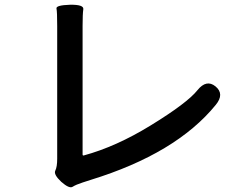

<svg xmlns="http://www.w3.org/2000/svg" viewBox="-20 -760 1040 809"><path d="M238 6Q205 -25 213 -41Q221 -57 221 -91V-650Q221 -710 218 -724Q215 -738 275 -740Q334 -741 331 -721Q328 -701 328 -651V-109Q328 -104 333 -105Q469 -142 614 -231Q769 -326 812 -380Q850 -427 888 -396Q927 -364 889 -318Q722 -113 362 -2Q334 7 328 9Q300 18 286 27Q272 36 238 6Z"/></svg>

Font: Resource Han Rounded TW Medium
Style: Regular
Weight: 500
Designer: Cyano Hao (round all glyphs); Ryoko NISHIZUKA 西塚涼子 (kana, bopomofo & ideographs); Paul D. Hunt (Latin, Greek & Cyrillic)
Foundry: Cyano Hao
Version: 0.990